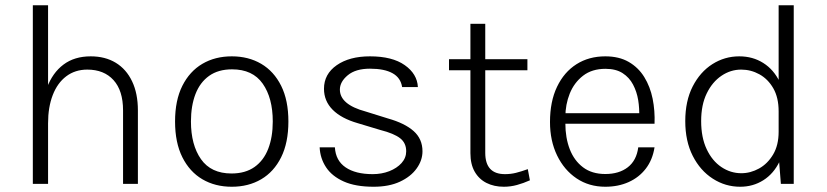

<svg xmlns="http://www.w3.org/2000/svg" viewBox="-20 -700 3148 731"><path d="M448.5 0V-279.5Q448.5 -355 412.2 -395Q376 -435 312.5 -435Q266 -435 232.2 -409.5Q198.5 -384 180.8 -338Q163 -292 163 -230.5H137.5Q137.5 -308.5 158.8 -365.8Q180 -423 221.8 -454.2Q263.5 -485.5 325.5 -485.5Q380.5 -485.5 420.8 -461Q461 -436.5 483 -390.2Q505 -344 505 -279.5V0ZM105 0V-680H163V0Z M862.5 11Q799 11 750.5 -17.5Q702 -46 674.2 -101.5Q646.5 -157 646.5 -237.5Q646.5 -318 674.2 -373.2Q702 -428.5 750.5 -457Q799 -485.5 862.5 -485.5Q926 -485.5 974.5 -457Q1023 -428.5 1050.5 -373.2Q1078 -318 1078 -237.5Q1078 -157 1050.5 -101.5Q1023 -46 974.5 -17.5Q926 11 862.5 11ZM861.5 -39.5Q914 -39.5 949 -64.2Q984 -89 1001.2 -133.5Q1018.5 -178 1018.5 -237.5Q1018.5 -327 980.2 -381.5Q942 -436 863.5 -436Q811 -436 776.2 -411.2Q741.5 -386.5 724.2 -341.8Q707 -297 707 -237.5Q707 -148.5 745.2 -94Q783.5 -39.5 861.5 -39.5Z M1402.5 11Q1333.5 11 1288.8 -9Q1244 -29 1221.5 -63Q1199 -97 1197 -139H1255Q1258 -88.5 1295.8 -62.8Q1333.5 -37 1399 -37Q1433 -37 1462 -48.2Q1491 -59.5 1508.8 -79.2Q1526.5 -99 1526.5 -124Q1526.5 -156 1503 -174Q1479.5 -192 1428.5 -205L1342 -231Q1279.5 -249 1246.5 -282.2Q1213.5 -315.5 1213.5 -362Q1213.5 -418 1262 -451.8Q1310.5 -485.5 1388.5 -485.5Q1473.5 -485.5 1521 -452Q1568.5 -418.5 1571 -368.5H1511Q1505.5 -404 1474.5 -421.2Q1443.5 -438.5 1388.5 -438.5Q1334 -438.5 1304 -413.5Q1274 -388.5 1274 -359Q1274 -302 1372 -275.5L1457 -249Q1521 -231 1554.8 -201Q1588.5 -171 1588.5 -124Q1588.5 -89.5 1566.2 -58.5Q1544 -27.5 1502.5 -8.2Q1461 11 1402.5 11Z M1898 11Q1861 11 1832.2 -3.5Q1803.5 -18 1787.2 -46.5Q1771 -75 1771 -117V-609.5H1827.5V-118Q1827.5 -37 1902.5 -37Q1924.5 -37 1944.5 -42Q1964.5 -47 1989.5 -56L1997.5 -13.5Q1973 -2.5 1948.5 4.2Q1924 11 1898 11ZM1689.5 -432.5V-474.5H1988V-432.5Z M2284.5 11Q2222.5 11 2175.2 -20.8Q2128 -52.5 2101 -108.2Q2074 -164 2074 -235.5Q2074 -313.5 2100.8 -369.5Q2127.5 -425.5 2174.8 -455.5Q2222 -485.5 2284.5 -485.5Q2337 -485.5 2373.8 -464.2Q2410.5 -443 2433 -406.5Q2455.5 -370 2464.8 -324Q2474 -278 2472 -229H2121.5V-269H2436.5L2413.5 -254Q2415 -286.5 2409.8 -318.8Q2404.5 -351 2390.2 -378Q2376 -405 2350.5 -421.5Q2325 -438 2285 -438Q2234 -438 2200 -411.8Q2166 -385.5 2149.2 -343.8Q2132.5 -302 2132.5 -254.5V-230Q2132.5 -175.5 2149.2 -132Q2166 -88.5 2199.8 -63Q2233.5 -37.5 2284.5 -37.5Q2337 -37.5 2370.2 -63.2Q2403.5 -89 2410 -139H2472Q2464.5 -91.5 2438.8 -58Q2413 -24.5 2373.5 -6.8Q2334 11 2284.5 11Z M2798 11Q2741.5 11 2693.8 -19.8Q2646 -50.5 2617.5 -106.5Q2589 -162.5 2589 -239Q2589 -315.5 2617.2 -370.8Q2645.5 -426 2692.2 -455.8Q2739 -485.5 2794.5 -485.5Q2846 -485.5 2886 -460.2Q2926 -435 2948.5 -388.2Q2971 -341.5 2971 -276H2944.5Q2944.5 -328.5 2924.2 -363.8Q2904 -399 2871.5 -417Q2839 -435 2802 -435Q2761.5 -435 2726.8 -411.5Q2692 -388 2670.8 -344.5Q2649.5 -301 2649.5 -239Q2649.5 -176.5 2670.5 -132Q2691.5 -87.5 2726.5 -64Q2761.5 -40.5 2802.5 -40.5Q2837.5 -40.5 2870 -58.5Q2902.5 -76.5 2923.5 -111.8Q2944.5 -147 2944.5 -198.5H2971Q2971 -132.5 2948.2 -85.5Q2925.5 -38.5 2886.2 -13.8Q2847 11 2798 11ZM2953 0 2944.5 -108V-680H3002V0Z"/></svg>

Font: Karla Light
Style: Regular
Weight: 300
Designer: Jonathan Pinhorn
Version: Version 2.004;gftools[0.9.33]